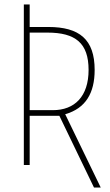

<svg xmlns="http://www.w3.org/2000/svg" viewBox="-20 -734 490 854"><path d="M398 100H428L270 -226C361 -252 401 -320 401 -423C401 -559 333 -614 195 -614H112V-714H86V0H112V-219H244ZM215 -244H112V-589H191C316 -589 374 -542 374 -423C374 -305 312 -244 215 -244Z"/></svg>

Font: Noto Sans Condensed Thin
Style: Regular
Weight: 100
Width: 3
Designer: Monotype Design Team
Foundry: Monotype Imaging Inc.
Version: Version 2.013